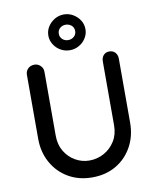

<svg xmlns="http://www.w3.org/2000/svg" viewBox="-102 -1037 911 1121"><g transform="rotate(-10 354.0 -477.0)"><path d="M578 -701Q600 -701 613 -686.5Q626 -672 626 -650V-271Q626 -191 591 -128Q556 -65 495 -29.5Q434 6 354 6Q275 6 213.5 -29.5Q152 -65 116.5 -128Q81 -191 81 -271V-650Q81 -672 96 -686.5Q111 -701 135 -701Q154 -701 169.5 -686.5Q185 -672 185 -650V-271Q185 -218 208.5 -178.5Q232 -139 271 -116.5Q310 -94 354 -94Q402 -94 442 -116.5Q482 -139 506.5 -178.5Q531 -218 531 -271V-650Q531 -672 543.5 -686.5Q556 -701 578 -701ZM354 -748Q325 -748 300 -762Q275 -776 259.5 -800.5Q244 -825 244 -853Q244 -883 259.5 -907Q275 -931 300 -945.5Q325 -960 354 -960Q383 -960 408 -945.5Q433 -931 448.5 -907Q464 -883 464 -853Q464 -825 448.5 -800.5Q433 -776 408 -762Q383 -748 354 -748ZM354 -808Q375 -808 389 -821Q403 -834 403 -853Q403 -875 388 -887Q373 -899 354 -899Q334 -899 320 -886.5Q306 -874 306 -853Q306 -834 320 -821Q334 -808 354 -808Z"/></g></svg>

Font: Quicksand SemiBold
Style: Regular
Weight: 600
Designer: Andrew Paglinawan
Foundry: Andrew Paglinawan
Version: Version 3.004